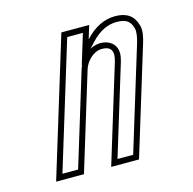

<svg xmlns="http://www.w3.org/2000/svg" viewBox="-79 -561 642 640"><g transform="rotate(-15 242.5 -241.0)"><path d="M443.2 -433C433.9 -465.7 409.9 -482 371.2 -482C333.2 -482 298.2 -464.7 266.3 -430L280.4 -476H184.4L38.8 0H134.8L237.2 -335C244.7 -359.5 269.9 -388 300.5 -388C331.8 -388 342.1 -370.3 331.2 -335L228.8 0H324.8L438 -370C443.4 -387.8 450.2 -413.8 443.2 -433ZM223.2 -353.6C221.2 -349.4 219.4 -344.9 218.1 -340.8L120 -20H65.9L199.2 -456H253.3L221.5 -351.8ZM264.2 -398.2 281 -416.4C310.3 -448.2 339.8 -462 371.2 -462C403.4 -462 417.2 -451.2 424 -427.5L424.2 -426.8L424.4 -426.2C428.2 -415.6 424.2 -393.5 418.8 -375.8L310 -20H255.9L350.4 -329.2C353.5 -339.5 355.4 -349.1 355.4 -358.6C355.5 -390.3 330.7 -408 300.5 -408C287.3 -408 274.8 -404 264.2 -398.2Z"/></g></svg>

Font: Din Kursivschrift
Style: EngGhost
Weight: 400
Version: Version 1.089